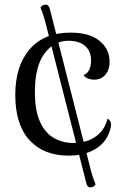

<svg xmlns="http://www.w3.org/2000/svg" viewBox="-20 -760 548 833"><path d="M377.9 52.1Q360.2 56.9 354.8 35.8L181.9 -643.6Q174.6 -673.2 167.7 -694.7Q160.8 -716.2 155.4 -726.8Q158.3 -730.7 161.5 -733.9Q164.8 -737.2 172.2 -739.1Q189.4 -743.9 195.8 -722.8L368.6 -43.4Q375.5 -14.3 382.6 7.2Q389.8 28.8 394.7 39.8Q392.2 43.2 388.8 46.7Q385.3 50.2 377.9 52.1ZM277.7 -84.8Q169.2 -84.8 107.7 -152.2Q46.3 -219.7 46.3 -348.5Q46.3 -474 108.8 -546.2Q171.2 -618.5 285.5 -618.5Q368.2 -618.5 411.8 -582.9Q455.5 -547.3 455.5 -492.1Q455.5 -457 437 -435.7Q418.6 -414.4 388.9 -414.4Q375.9 -414.4 363.2 -418.8Q350.5 -423.2 342.2 -434.1Q359.4 -440.5 367.2 -457.4Q375 -474.3 375 -497.6Q375 -527.9 361.6 -546.9Q348.2 -565.9 326.3 -574.6Q304.4 -583.2 277.8 -583.2Q213.5 -583.2 172.4 -527Q131.4 -470.8 131.4 -360.8Q131.4 -279.3 154 -230.7Q176.6 -182 214.7 -160.8Q252.8 -139.6 298.7 -139.6Q334.7 -139.6 364.9 -151.3Q395.1 -163.1 416.6 -186.5Q438.1 -210 446.2 -244.7Q456.1 -240.7 460.3 -229.4Q464.5 -218.2 456.5 -192.9Q439.8 -139.9 392 -112.3Q344.2 -84.8 277.7 -84.8Z"/></svg>

Font: Arima Thin
Style: Regular
Weight: 100
Designer: Joana Correia and Natanael Gama
Foundry: NDISCOVER
Version: Version 1.101;gftools[0.9.23]